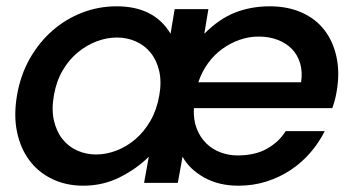

<svg xmlns="http://www.w3.org/2000/svg" viewBox="-20 -580 1125 609"><path d="M800 -464Q769 -464 739.5 -453.5Q710 -443 684.5 -424.5Q659 -406 639.5 -379Q620 -352 609 -319H935Q940 -352 932 -379Q924 -406 906 -424.5Q888 -443 861 -453.5Q834 -464 800 -464ZM1010 -164Q992 -128 965 -96.5Q938 -65 903 -41.5Q868 -18 826 -4.5Q784 9 736 9Q674 9 627.5 -17Q581 -43 559 -83L544 0H437L452 -83Q414 -45 360.5 -18Q307 9 244 9Q190 9 146 -12Q102 -33 73.5 -71Q45 -109 34 -161.5Q23 -214 34 -278Q45 -342 74.5 -394Q104 -446 146.5 -483Q189 -520 241 -540Q293 -560 350 -560Q469 -560 521 -473L534 -551H641L628 -473Q676 -521 726.5 -540.5Q777 -560 836 -560Q893 -560 937.5 -540Q982 -520 1009.5 -484Q1037 -448 1047.5 -398.5Q1058 -349 1048 -291Q1046 -278 1042.5 -264.5Q1039 -251 1034 -237H595Q593 -200 604 -172Q615 -144 634.5 -125Q654 -106 680 -96.5Q706 -87 733 -87Q790 -87 828 -109Q866 -131 886 -164ZM151 -278Q143 -233 151 -198Q159 -163 178 -139Q197 -115 225 -102.5Q253 -90 285 -90Q317 -90 349.5 -102.5Q382 -115 409.5 -138.5Q437 -162 457 -196.5Q477 -231 485 -276Q493 -320 485 -354.5Q477 -389 458 -412.5Q439 -436 411 -448.5Q383 -461 351 -461Q319 -461 287 -449Q255 -437 227 -414Q199 -391 179 -357Q159 -323 151 -278Z"/></svg>

Font: SVN-Poppins Medium
Style: Italic
Weight: 500
Italic angle: -10°
Designer: Ninad Kale (Devanagari), Jonny Pinhorn (Latin)
Foundry: Indian Type Foundry
Version: Version 3.002 2017; ttfautohint (v1.8.3)